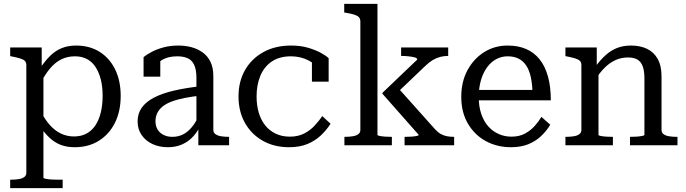

<svg xmlns="http://www.w3.org/2000/svg" viewBox="-20 -756 3568 999"><path d="M306 223H33V179H35Q59 179 77.5 176Q96 173 106.5 165Q117 157 117 143V-417Q117 -432 109 -439.5Q101 -447 84.5 -452Q68 -457 43 -462L33 -464V-509H197V-383L206 -372V169Q206 172 219 174.5Q232 177 248.5 178Q265 179 278 179H306ZM369 10Q328 10 296.5 -2Q265 -14 238.5 -38.5Q212 -63 186 -101L188 -184Q211 -138 237.5 -107.5Q264 -77 296 -61.5Q328 -46 365 -46Q402 -46 430 -61Q458 -76 476.5 -104Q495 -132 504.5 -171Q514 -210 514 -257Q514 -305 504.5 -342.5Q495 -380 477 -407.5Q459 -435 432 -449Q405 -463 370 -463Q330 -463 297.5 -446.5Q265 -430 238 -397Q211 -364 188 -317L186 -397Q214 -439 241 -465.5Q268 -492 301 -505.5Q334 -519 376 -519Q446 -519 498 -486.5Q550 -454 579 -395Q608 -336 608 -257Q608 -178 578.5 -118Q549 -58 495 -24Q441 10 369 10Z M1029 -308V-259Q979 -254 939.5 -246Q900 -238 871.5 -227Q843 -216 825 -201Q807 -186 798 -167Q789 -148 789 -125Q789 -100 800 -82Q811 -64 831 -54Q851 -44 877 -44Q912 -44 939.5 -60.5Q967 -77 988.5 -108Q1010 -139 1026 -180L1027 -113Q1012 -76 987 -48Q962 -20 928.5 -5Q895 10 853 10Q810 10 774.5 -6Q739 -22 717.5 -52.5Q696 -83 696 -124Q696 -165 717.5 -195.5Q739 -226 781 -248Q823 -270 885 -284.5Q947 -299 1029 -308ZM1012 0V-106L1002 -109V-351Q1002 -393 990.5 -418Q979 -443 956.5 -453Q934 -463 902 -463Q853 -463 821.5 -443Q790 -423 770 -396Q769 -408 772 -418Q775 -428 781 -436.5Q787 -445 795.5 -450.5Q804 -456 814 -460V-357H727V-459Q742 -471 767.5 -485Q793 -499 829 -509Q865 -519 908 -519Q944 -519 976 -510.5Q1008 -502 1034 -483.5Q1060 -465 1075 -434.5Q1090 -404 1090 -360V-80Q1090 -66 1101 -58Q1112 -50 1130 -47Q1148 -44 1172 -44V0Z M1488 -45Q1532 -45 1564 -62Q1596 -79 1618.5 -104Q1641 -129 1657 -152L1700 -112Q1678 -78 1648.5 -50.5Q1619 -23 1579 -6.5Q1539 10 1484 10Q1406 10 1346.5 -24Q1287 -58 1254 -117.5Q1221 -177 1221 -254Q1221 -333 1255.5 -392.5Q1290 -452 1351.5 -485.5Q1413 -519 1494 -519Q1544 -519 1583 -507.5Q1622 -496 1649.5 -481Q1677 -466 1690 -453V-331H1603V-444Q1614 -442 1623 -437.5Q1632 -433 1638.5 -425.5Q1645 -418 1647.5 -408Q1650 -398 1648 -385Q1630 -418 1587.5 -440.5Q1545 -463 1494 -463Q1435 -463 1395 -436.5Q1355 -410 1335 -362.5Q1315 -315 1315 -254Q1315 -208 1326.5 -169.5Q1338 -131 1360 -103.5Q1382 -76 1414.5 -60.5Q1447 -45 1488 -45Z M2343 0H2085V-44H2088Q2102 -44 2119 -45Q2136 -46 2147.5 -48.5Q2159 -51 2159 -54L1970 -268V-273L2151 -446Q2151 -454 2137.5 -457.5Q2124 -461 2105 -463Q2086 -465 2071 -465H2067V-509H2312V-465H2310Q2291 -465 2271 -460Q2251 -455 2232.5 -444Q2214 -433 2196 -416L2040 -267L2042 -309L2245 -82Q2260 -66 2275 -58Q2290 -50 2306.5 -47Q2323 -44 2341 -44H2343ZM1944 -736V-54Q1944 -51 1956.5 -48.5Q1969 -46 1986 -45Q2003 -44 2016 -44H2019V0H1772V-44H1774Q1797 -44 1815.5 -47Q1834 -50 1844.5 -58Q1855 -66 1855 -80V-644Q1855 -659 1847 -667Q1839 -675 1823 -680Q1807 -685 1782 -689L1771 -691V-736Z M2471 -250Q2471 -202 2484 -163.5Q2497 -125 2520 -99Q2543 -73 2574 -59Q2605 -45 2641 -45Q2682 -45 2711.5 -61Q2741 -77 2762 -100.5Q2783 -124 2797 -148L2843 -107Q2824 -75 2795.5 -48Q2767 -21 2728.5 -5.5Q2690 10 2639 10Q2566 10 2507.5 -22Q2449 -54 2414.5 -113Q2380 -172 2380 -252Q2380 -331 2412.5 -391Q2445 -451 2499.5 -485Q2554 -519 2621 -519Q2676 -519 2717.5 -501Q2759 -483 2787.5 -447.5Q2816 -412 2831 -358.5Q2846 -305 2846 -234H2453V-288H2779L2751 -267Q2750 -317 2742 -354Q2734 -391 2718 -415Q2702 -439 2678 -451Q2654 -463 2621 -463Q2590 -463 2562.5 -448.5Q2535 -434 2514.5 -406Q2494 -378 2482.5 -339Q2471 -300 2471 -250Z M2922 0V-44H2924Q2947 -44 2965.5 -47Q2984 -50 2994.5 -58Q3005 -66 3005 -80V-417Q3005 -432 2997 -439.5Q2989 -447 2973 -452Q2957 -457 2932 -462L2922 -464V-509H3085V-403L3094 -392V-54Q3094 -51 3106 -48.5Q3118 -46 3135 -45Q3152 -44 3166 -44H3169V0ZM3505 0H3258V-44H3260Q3274 -44 3291 -45Q3308 -46 3320.5 -48.5Q3333 -51 3333 -54V-347Q3333 -386 3324.5 -410Q3316 -434 3297.5 -445.5Q3279 -457 3247 -457Q3214 -457 3184 -444Q3154 -431 3127.5 -405Q3101 -379 3077 -341L3076 -406Q3103 -444 3131 -469Q3159 -494 3191 -506.5Q3223 -519 3263 -519Q3311 -519 3346.5 -502Q3382 -485 3402 -449.5Q3422 -414 3422 -358V-80Q3422 -66 3432.5 -58Q3443 -50 3461 -47Q3479 -44 3503 -44H3505Z"/></svg>

Font: Roboto Serif 28pt
Style: Regular
Weight: 400
Designer: Greg Gazdowicz
Foundry: Commercial Type
Version: Version 1.008